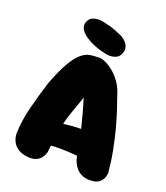

<svg xmlns="http://www.w3.org/2000/svg" viewBox="-152 -942 911 1052"><g transform="rotate(20 304.0 -416.0)"><path d="M127 1Q90 -4 70 -19.5Q50 -35 41.5 -53.5Q33 -72 32 -85Q31 -98 31 -98Q33 -175 53.5 -255Q74 -335 100 -417Q133 -504 161 -550.5Q189 -597 214 -616.5Q239 -636 261.5 -639.5Q284 -643 307 -643Q324 -646 348 -636Q372 -626 398 -605Q424 -584 446 -552.5Q468 -521 479 -480Q489 -452 503.5 -408.5Q518 -365 532.5 -310.5Q547 -256 559 -194.5Q571 -133 577 -68Q577 -68 576 -57Q575 -46 568 -31.5Q561 -17 544 -6Q527 5 495 5Q463 5 442 -7Q421 -19 409.5 -35.5Q398 -52 393.5 -64Q389 -76 389 -76Q376 -133 369.5 -173Q363 -213 357 -235Q343 -291 332 -331.5Q321 -372 309 -409Q303 -388 292.5 -359.5Q282 -331 272 -302Q262 -273 256 -249Q249 -211 244.5 -189.5Q240 -168 237.5 -152Q235 -136 232.5 -116Q230 -96 226 -60Q226 -60 222.5 -49.5Q219 -39 209 -25.5Q199 -12 179.5 -3.5Q160 5 127 1ZM146 -87 161 -217Q208 -228 251.5 -234.5Q295 -241 341 -242.5Q387 -244 440 -239L457 -87Q422 -93 381 -97Q340 -101 297.5 -102Q255 -103 216 -99.5Q177 -96 146 -87ZM347 -674Q337 -676 318 -680.5Q299 -685 277 -693.5Q255 -702 233.5 -714Q212 -726 196 -742Q196 -742 191 -747.5Q186 -753 181 -763Q176 -773 176 -785.5Q176 -798 185 -813Q193 -826 206 -831.5Q219 -837 232 -838Q245 -839 253.5 -838Q262 -837 262 -837Q282 -833 309.5 -826Q337 -819 386 -797Q386 -797 396 -790.5Q406 -784 417 -771.5Q428 -759 431.5 -741Q435 -723 422 -700Q415 -687 402.5 -681Q390 -675 377.5 -673.5Q365 -672 356 -673Q347 -674 347 -674Z"/></g></svg>

Font: Sour Gummy Black
Style: Regular
Weight: 900
Version: Version 1.000